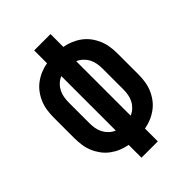

<svg xmlns="http://www.w3.org/2000/svg" viewBox="-215 -832 930 930"><g transform="rotate(-45 250.0 -367.5)"><path d="M194 0V-88Q170 -92 147.5 -101.5Q125 -111 105.5 -125.5Q86 -140 71.5 -159.5Q57 -179 47.5 -201.5Q38 -224 34.5 -248.5Q31 -273 31 -297V-438Q31 -462 34.5 -486.5Q38 -511 47.5 -533.5Q57 -556 71.5 -575.5Q86 -595 105.5 -609.5Q125 -624 147.5 -633.5Q170 -643 194 -647V-735H306V-647Q330 -643 352.5 -633.5Q375 -624 394.5 -609.5Q414 -595 428.5 -575.5Q443 -556 452.5 -533.5Q462 -511 465.5 -486.5Q469 -462 469 -438V-297Q469 -273 465.5 -248.5Q462 -224 452.5 -201.5Q443 -179 428.5 -159.5Q414 -140 394.5 -125.5Q375 -111 352.5 -101.5Q330 -92 306 -88V0ZM199 -181V-554Q182 -547 169 -534.5Q156 -522 148 -506.5Q140 -491 137 -473.5Q134 -456 134 -438V-297Q134 -279 137 -261.5Q140 -244 148 -228.5Q156 -213 169 -200.5Q182 -188 199 -181ZM301 -181Q318 -188 331 -200.5Q344 -213 352 -228.5Q360 -244 363 -261.5Q366 -279 366 -297V-438Q366 -456 363 -473.5Q360 -491 352 -506.5Q344 -522 331 -534.5Q318 -547 301 -554Z"/></g></svg>

Font: Iosevka Algr
Style: Bold
Weight: 700
Monospace: yes
Designer: Belleve Invis
Foundry: Belleve Invis
Version: Version 26.0.2; ttfautohint (v1.8.3)